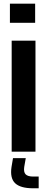

<svg xmlns="http://www.w3.org/2000/svg" viewBox="-20 -820 262 1038"><path d="M33.6 -696.9V-800H170V-696.9ZM43.1 0V-600H171.8V0ZM189.1 197.9H159.2Q90.6 197.9 61.8 170.5Q33.1 143 42.3 82.3L50.3 34.8H119.3L111 82.3Q106.9 110.3 118.5 122.4Q130.2 134.5 159.5 134.5H189.1Z"/></svg>

Font: Big Shoulders Stencil Text SC Thin
Style: Regular
Weight: 100
Designer: Patric King
Foundry: XO Type Co
Version: Version 2.001